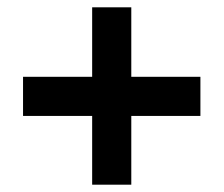

<svg xmlns="http://www.w3.org/2000/svg" viewBox="-20 -616 612 525"><path d="M339 -406H528V-299H339V-111H232V-299H43V-406H232V-596H339Z"/></svg>

Font: Noto IKEA Arabic
Style: Bold
Weight: 700
Designer: Monotype Design Team
Foundry: Monotype Imaging Inc.
Version: Version 1.200